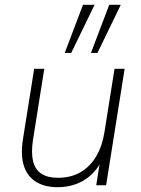

<svg xmlns="http://www.w3.org/2000/svg" viewBox="-20 -770 585 798"><path d="M219 8Q167 8 131 -13.5Q95 -35 80 -78.5Q65 -122 75 -189L122 -484H164L117 -188Q109 -135 117.5 -100Q126 -65 152 -48Q178 -31 220 -31Q275 -31 315 -54.5Q355 -78 380 -120.5Q405 -163 414 -220L456 -484H498L421 0H380L399 -120H410Q387 -60 337 -26Q287 8 219 8ZM358 -550 434 -750H482L385 -550ZM249 -550 325 -750H373L276 -550Z"/></svg>

Font: Nunito Sans 12pt ExtraLight
Style: Italic
Weight: 200
Italic angle: -9°
Designer: Vernon Adams
Foundry: Vernon Adams
Version: Version 3.101;gftools[0.9.27]